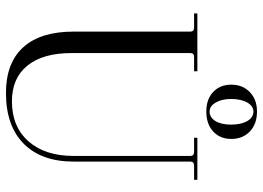

<svg xmlns="http://www.w3.org/2000/svg" viewBox="-139 -731 882 644"><g transform="rotate(90 302.0 -409.0)"><path d="M354 -660Q313 -660 288.5 -683Q264 -706 264 -744Q264 -782 289 -806Q314 -830 354 -830Q396 -830 421 -806Q446 -782 446 -744Q446 -706 421 -683Q396 -660 354 -660ZM354 -671Q374 -671 386 -690.5Q398 -710 398 -743Q398 -777 386 -797.5Q374 -818 354 -818Q336 -818 324 -797.5Q312 -777 312 -743Q312 -712 324 -691.5Q336 -671 354 -671ZM292 12Q191 12 138.5 -46Q86 -104 86 -215V-607Q86 -619 72 -619H25V-630H219V-619H172Q158 -619 158 -607V-208Q158 -112 200 -60Q242 -8 320 -8Q405 -8 454 -63.5Q503 -119 503 -215V-607Q503 -619 489 -619H442V-630H583V-619H536Q522 -619 522 -607V-215Q522 -107 462 -47.5Q402 12 292 12Z"/></g></svg>

Font: Arapey Regular-Display
Style: Regular
Weight: 400
Designer: Eduardo Rodriguez Tunni
Foundry: Eduardo Rodriguez Tunni
Version: Version 4.000